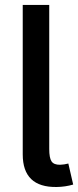

<svg xmlns="http://www.w3.org/2000/svg" viewBox="-20 -747 314 771"><path d="M71.3 -727.1H177.7V-148.9Q177.7 -112.8 187 -98.9Q196.3 -85 221.2 -85.4Q237.8 -85.9 254.4 -90.3L273.9 -5.9Q242.2 3.4 207.5 3.9Q71.3 5.9 71.3 -127Z"/></svg>

Font: Interop Med
Style: Regular
Weight: 500
Designer: Rasmus Andersson, Google, Jang Haemin
Foundry: jhaemin
Version: Version 1.007